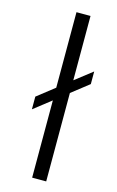

<svg xmlns="http://www.w3.org/2000/svg" viewBox="-130 -912 586 964"><g transform="rotate(15 163.0 -430.0)"><path d="M142 0H215V-459.5L305 -530V-595.5L215 -525.5V-860H142V-467.5L52 -397V-331L142 -401.5Z"/></g></svg>

Font: Spartan
Style: Regular
Weight: 400
Designer: Matt Bailey, Mirko Velimirovic
Foundry: Matt Bailey
Version: Version 1.003; ttfautohint (v1.8.3)